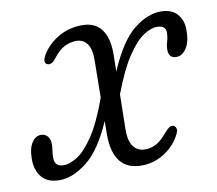

<svg xmlns="http://www.w3.org/2000/svg" viewBox="-60 -532 688 610"><g transform="rotate(-10 284.0 -227.0)"><path d="M323.5 -355 322.5 -299Q362 -391 406.5 -426.8Q451 -462.5 494.5 -462.5Q529 -462.5 547 -442.5Q565 -422.5 565 -392Q565.5 -353.5 551.8 -332.5Q538 -311.5 519 -311.5Q493.5 -311.5 494 -341Q494 -351 498.2 -365Q502.5 -379 502.5 -393.5Q502.5 -416.5 475 -416.5Q454 -416.5 429.2 -399.8Q404.5 -383 377 -341.5Q349.5 -300 321.5 -225.5L319.5 -114Q319 -74.5 333 -57Q347 -39.5 369.5 -39.5Q389.5 -39.5 406.2 -48.5Q423 -57.5 442 -80.5Q451.5 -91 457 -95.2Q462.5 -99.5 470 -98Q477 -96.5 479.5 -89Q482 -81.5 476.5 -70.5Q460 -36 425.5 -13.5Q391 9 350.5 9Q259 9 258.5 -106.5L259 -150.5Q220 -61.5 174 -26Q128 9.5 86 9.5Q47.5 9.5 28.5 -13Q9.5 -35.5 10 -73Q10 -105.5 22 -124Q34 -142.5 51.5 -142.5Q64.5 -142.5 72.8 -133.2Q81 -124 81 -108Q81 -98.5 79.2 -87.2Q77.5 -76 77.5 -63.5Q77.5 -35 107 -35Q125.5 -35 150.2 -50Q175 -65 203 -106.2Q231 -147.5 259.5 -226L261 -347Q261.5 -383.5 248.5 -400.2Q235.5 -417 214 -417Q194 -417 175.8 -407.8Q157.5 -398.5 139.5 -375Q125.5 -356.5 113.5 -359.5Q97 -364 108 -386.5Q125.5 -419 160.8 -441Q196 -463 241 -463Q282.5 -463 303.2 -435Q324 -407 323.5 -355Z"/></g></svg>

Font: Fraunces 9pt Soft Light
Style: Italic
Weight: 300
Italic angle: -16°
Version: Version 1.000;[0bf87f6ff]